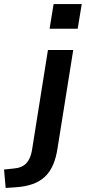

<svg xmlns="http://www.w3.org/2000/svg" viewBox="-129 -736 424 949"><path d="M116 -594 136 -716H275L255 -594ZM-101 193 -109 102 -62 97Q-21 94 0.5 71.5Q22 49 29 7L108 -489H233L156 -7Q149 42 133.5 78Q118 114 93 137.5Q68 161 31.5 174Q-5 187 -56 190Z"/></svg>

Font: Nunito Sans 12pt ExtraLight
Style: Italic
Weight: 200
Italic angle: -9°
Designer: Vernon Adams
Foundry: Vernon Adams
Version: Version 3.101;gftools[0.9.27]